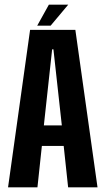

<svg xmlns="http://www.w3.org/2000/svg" viewBox="-20 -803 454 823"><path d="M14.5 0 109 -675H303L398 0H272L253 -177.5H159.5L140.5 0ZM168 -265.5H245L209 -591.5H203.5ZM139.5 -693 189.5 -783H272.5L197 -693Z"/></svg>

Font: Anybody Condensed SemiBold
Style: Regular
Weight: 600
Width: 3
Designer: Tyler Finck
Foundry: Etcetera Type Company
Version: Version 1.010; ttfautohint (v1.8.3) -l 8 -r 50 -G 200 -x 14 